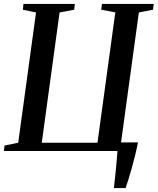

<svg xmlns="http://www.w3.org/2000/svg" viewBox="-22 -763 797 970"><path d="M553.5 187Q555.5 170 558 145.8Q560.5 121.5 563.2 95.2Q566 69 568 44Q570 19 571.5 0H-2.5L1 -27.5L70 -42L160 -700L93.5 -714L96.5 -743H356L353 -714L279 -700L189 -42H470.5L560.5 -700.5L489.5 -714L493 -743H754.5L751 -714L679.5 -700L589.5 -43.5H675Q669 -12.5 660.8 21.2Q652.5 55 643.5 87.2Q634.5 119.5 626.2 145.5Q618 171.5 612.5 187Z"/></svg>

Font: Merriweather 96pt Medium
Style: Italic
Weight: 500
Italic angle: -7.8°
Version: Version 2.101